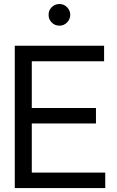

<svg xmlns="http://www.w3.org/2000/svg" viewBox="-20 -950 591 970"><path d="M54.7 0V-718.8H505.9V-640.6H140.6V-404.3H464.8V-326.2H140.6V-78.1H511.7V0ZM280.3 -820.3Q257.3 -820.3 241.2 -836.4Q225.1 -852.5 225.6 -875Q225.1 -897.9 241.2 -913.8Q257.3 -929.7 280.3 -929.7Q302.7 -929.7 318.6 -913.8Q334.5 -897.9 335 -875Q334.5 -852.5 318.6 -836.4Q302.7 -820.3 280.3 -820.3Z"/></svg>

Font: Inter Display V
Style: Regular
Weight: 400
Designer: Rasmus Andersson
Foundry: rsms
Version: Version 3.015;git-src